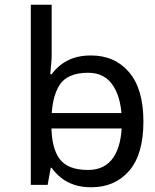

<svg xmlns="http://www.w3.org/2000/svg" viewBox="-20 -780 655 810"><path d="M536 -238V-303H160V-238ZM365 10Q465 10 525 -59.5Q585 -129 585 -267Q585 -405 524.5 -475.5Q464 -546 364 -546Q322 -546 291 -535.5Q260 -525 237 -507Q214 -489 198 -467H192Q193 -480 195.5 -505.5Q198 -531 198 -546V-760H110V0H181L194 -72H198Q214 -49 237 -30.5Q260 -12 291.5 -1Q323 10 365 10ZM351 -63Q266 -63 231.5 -109.5Q197 -156 197 -250V-266Q197 -366 230 -419.5Q263 -473 352 -473Q423 -473 458.5 -416.5Q494 -360 494 -265Q494 -169 458.5 -116Q423 -63 351 -63Z"/></svg>

Font: gurmukhi115
Style: Regular
Weight: 400
Designer: Jelle Bosma - Monotype Design Team
Foundry: Monotype Imaging Inc.
Version: Version 2.003